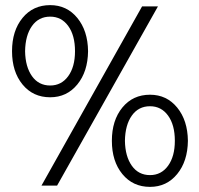

<svg xmlns="http://www.w3.org/2000/svg" viewBox="-20 -725 779 750"><path d="M176 -345Q109 -345 68 -395Q27 -445 27 -525Q27 -605 68 -655Q109 -705 176 -705Q241 -705 282 -655Q323 -605 324 -525Q323 -445 282 -395Q241 -345 176 -345ZM176 -391Q220 -391 246.5 -427.5Q273 -464 273 -525Q273 -587 246.5 -623.5Q220 -660 176 -660Q131 -660 105 -623.5Q79 -587 78 -525Q79 -464 105 -427.5Q131 -391 176 -391ZM142 0 535 -700H597L203 0ZM566 5Q499 5 458 -45Q417 -95 417 -175Q417 -255 458 -305Q499 -355 566 -355Q631 -355 672 -305Q713 -255 714 -175Q713 -95 672 -45Q631 5 566 5ZM566 -41Q610 -41 636.5 -77.5Q663 -114 663 -175Q663 -237 636.5 -273.5Q610 -310 566 -310Q521 -310 495 -273.5Q469 -237 468 -175Q469 -114 495 -77.5Q521 -41 566 -41Z"/></svg>

Font: Red Hat Display Variable
Style: Regular
Weight: 400
Designer: Pentagram, MCKL
Foundry: Pentagram, MCKL
Version: Version 1.021